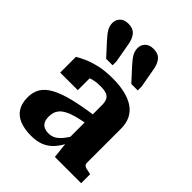

<svg xmlns="http://www.w3.org/2000/svg" viewBox="-236 -960 1096 1096"><g transform="rotate(45 312.0 -412.0)"><path d="M438 -746 458 -634V-603H406L340 -675Q313 -704 299.5 -726Q286 -748 286 -773Q286 -799 303.5 -817Q321 -835 355 -835Q393 -835 412.5 -811.5Q432 -788 438 -746ZM235 -746 255 -634V-603H203L137 -675Q110 -704 96.5 -726Q83 -748 83 -773Q83 -799 100.5 -817Q118 -835 152 -835Q190 -835 209.5 -811.5Q229 -788 235 -746ZM388 -327V-262Q342 -254 310 -245Q278 -236 257.5 -225Q237 -214 225.5 -201Q214 -188 209 -172.5Q204 -157 204 -139Q204 -114 212 -98.5Q220 -83 235.5 -76Q251 -69 272 -69Q294 -69 312.5 -79Q331 -89 349.5 -111Q368 -133 387 -167L393 -115Q373 -72 347.5 -44Q322 -16 289 -2.5Q256 11 211 11Q156 11 118 -4.5Q80 -20 60.5 -51.5Q41 -83 41 -131Q41 -174 60 -205Q79 -236 120.5 -258.5Q162 -281 227.5 -297.5Q293 -314 388 -327ZM392 0 380 -110 373 -109V-400Q373 -423 366 -439Q359 -455 341.5 -462.5Q324 -470 291 -470Q245 -470 214.5 -457.5Q184 -445 172 -429Q165 -435 164.5 -443Q164 -451 170 -459Q176 -467 187 -472.5Q198 -478 215 -478V-362H73V-489Q89 -499 120 -513.5Q151 -528 198 -539.5Q245 -551 308 -551Q362 -551 406 -541Q450 -531 481 -510.5Q512 -490 528.5 -457.5Q545 -425 545 -381V-106Q545 -95 551 -89Q557 -83 568.5 -80Q580 -77 598 -74L604 -72V0Z"/></g></svg>

Font: Roboto Serif
Style: Bold
Weight: 700
Designer: Greg Gazdowicz
Foundry: Commercial Type
Version: Version 1.008